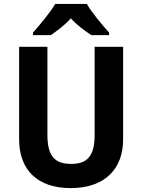

<svg xmlns="http://www.w3.org/2000/svg" viewBox="-20 -954 728 984"><path d="M425 -934H263C239 -892 183 -825 149 -787V-774H240C270 -794 311 -824 343 -860C375 -824 417 -795 448 -774H539V-787C502 -828 451 -889 425 -934ZM611 -239V-714H465V-263C465 -156 429 -114 345 -114C264 -114 223 -150 223 -262V-714H78V-240C78 -85 170 10 342 10C521 10 611 -92 611 -239Z"/></svg>

Font: Noto Sans Sinhala UI SemiCondensed
Style: Bold
Weight: 700
Width: 4
Designer: Jelle Bosma - Monotype Design Team
Foundry: Monotype Imaging Inc.
Version: Version 2.006